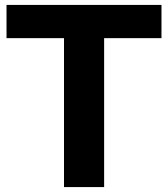

<svg xmlns="http://www.w3.org/2000/svg" viewBox="-20 -760 682 780"><path d="M240 0V-605H6.5V-740H636V-605H403V0Z"/></svg>

Font: Encode Sans
Style: Bold
Weight: 700
Designer: Multiple Designers
Foundry: Impallari Type
Version: Version 3.002; ttfautohint (v1.8.3) -l 8 -r 50 -G 200 -x 14 